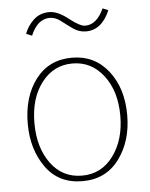

<svg xmlns="http://www.w3.org/2000/svg" viewBox="-52 -749 635 811"><g transform="rotate(-5 265.5 -344.0)"><path d="M82 -623Q92.8 -654.3 119.6 -680.2Q146.5 -706.1 187.5 -706.1Q222.7 -706.1 267.1 -670.9Q311.5 -635.7 334 -635.7Q382.8 -635.7 413.1 -702.1L436.5 -692.4Q402.3 -611.3 335 -611.3Q305.7 -611.3 280.8 -628.9Q255.9 -646.5 233.4 -664.1Q210.9 -681.6 187.5 -681.6Q134.8 -681.6 106.4 -613.3ZM84 -244.1Q84 -140.6 133.3 -73.2Q182.6 -5.9 265.6 -5.9Q347.7 -5.9 397.9 -73.7Q448.2 -141.6 448.2 -244.1Q448.2 -348.6 397 -415Q345.7 -481.4 265.6 -481.4Q185.5 -481.4 134.8 -415.5Q84 -349.6 84 -244.1ZM55.7 -244.1Q55.7 -358.4 111.8 -432.1Q168 -505.9 265.6 -505.9Q361.3 -505.9 419.4 -432.1Q477.5 -358.4 477.5 -244.1Q477.5 -134.8 421.4 -58.6Q365.2 17.6 265.6 17.6Q165 17.6 110.4 -58.6Q55.7 -134.8 55.7 -244.1Z"/></g></svg>

Font: Gothic A1 Thin
Style: Regular
Weight: 250
Designer: HanYang I&C Co.,Ltd.
Foundry: HanYang I&C Co.,Ltd.
Version: Version 2.50